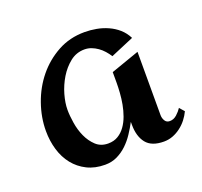

<svg xmlns="http://www.w3.org/2000/svg" viewBox="-79 -467 595 565"><g transform="rotate(-20 218.5 -184.0)"><path d="M435.1 -58.1Q429.2 -45.4 420.4 -34.2Q411.6 -22.9 400.1 -14.2Q388.7 -5.4 375.2 -0.2Q361.8 4.9 347.2 4.9Q308.6 4.9 291.7 -16.4Q274.9 -37.6 274.9 -74.2V-83Q266.1 -66.4 255.1 -49.8Q244.1 -33.2 230.2 -20Q216.3 -6.8 199.2 1.5Q182.1 9.8 161.1 9.8Q129.4 9.8 105 -2.4Q80.6 -14.6 64 -35.4Q47.4 -56.2 39.1 -84Q30.8 -111.8 30.8 -143.1Q30.8 -185.5 45.7 -227.8Q60.5 -270 87.6 -303.2Q114.7 -336.4 152.6 -357.2Q190.4 -377.9 236.8 -377.9Q255.4 -377.9 273.9 -374.5Q292.5 -371.1 309.3 -363.5Q326.2 -356 340.1 -343.8Q354 -331.5 362.8 -314L290 -283.2Q284.2 -292.5 276.6 -301Q269 -309.6 260 -315.9Q251 -322.3 240.7 -326.2Q230.5 -330.1 219.2 -330.1Q193.8 -330.1 174.1 -314.5Q154.3 -298.8 140.4 -275.9Q126.5 -252.9 119.1 -227.1Q111.8 -201.2 111.8 -180.2Q111.8 -161.6 115.5 -138.4Q119.1 -115.2 128.4 -94.7Q137.7 -74.2 152.8 -60.1Q168 -45.9 190.9 -45.9Q209 -45.9 222.2 -54Q235.4 -62 244.6 -75Q253.9 -87.9 260 -104.7Q266.1 -121.6 269.3 -139.2Q272.5 -156.7 273.7 -174.1Q274.9 -191.4 274.9 -205.1V-238.8L363.8 -270V-71.8Q363.8 -62 368.7 -54Q373.5 -45.9 383.8 -45.9Q396 -45.9 406 -54.9Q416 -64 421.9 -73.2Z"/></g></svg>

Font: Redressed
Style: Regular
Weight: 400
Designer: Astigmatic (AOETI)
Foundry: Astigmatic (AOETI)
Version: Version 1.000